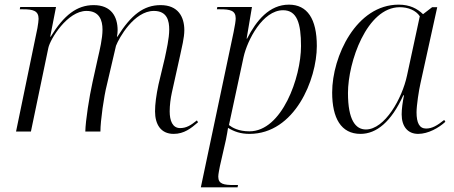

<svg xmlns="http://www.w3.org/2000/svg" viewBox="-20 -566 1952 826"><path d="M727 10C772 10 802 -14 832 -40L827 -48C801 -27 782 -15 755 -15C722 -15 710 -47 710 -87C710 -113 714 -143 719 -166L755 -328C762 -361 773 -404 773 -436C773 -494 746 -544 671 -544C598 -544 544 -502 485 -408H483C485 -418 486 -427 486 -436C486 -494 459 -544 383 -544C311 -544 255 -501 198 -408H196L221 -536H67L65 -526H79C122 -526 146 -520 146 -485C146 -478 144 -462 141 -445L49 0H113L188 -360C196 -398 270 -519 352 -519C408 -519 421 -478 421 -439C421 -400 409 -351 401 -316L378 -212C364 -149 348 -47 347 0H412C412 -46 427 -152 440 -202L479 -369C492 -403 557 -519 642 -519C700 -519 708 -475 708 -439C708 -400 696 -350 689 -316L662 -203C652 -156 647 -118 647 -87C647 -32 671 10 727 10Z M985 -428 844 240H1002L1004 230H987C943 230 919 226 919 194C919 183 924 160 926 149L952 35C957 13 958 0 961 -16C987 0 1015 10 1053 10C1248 10 1343 -224 1343 -368C1343 -485 1302 -546 1223 -546C1139 -546 1083 -478 1043 -400H1041L1064 -536H915L913 -526H927C970 -526 994 -521 994 -487C994 -477 991 -457 985 -428ZM1053 -1C1006 -1 979 -17 965 -28L1028 -321C1044 -393 1110 -522 1198 -522C1258 -522 1275 -465 1275 -368C1275 -233 1193 -1 1053 -1Z M1531 10C1599 10 1663 -41 1715 -156H1718C1712 -126 1708 -97 1708 -74C1708 -22 1734 10 1779 10C1822 10 1868 -16 1896 -42L1891 -50C1861 -26 1839 -13 1813 -13C1784 -13 1772 -38 1772 -83C1772 -112 1782 -178 1789 -208L1861 -535H1839L1800 -505C1775 -529 1743 -546 1695 -546C1513 -546 1409 -324 1409 -168C1409 -58 1447 10 1531 10ZM1554 -9C1510 -9 1477 -49 1477 -166C1477 -299 1558 -535 1700 -535C1735 -535 1769 -522 1786 -496L1731 -241C1710 -142 1635 -9 1554 -9Z"/></svg>

Font: Noto Serif Display Light
Style: Italic
Weight: 300
Italic angle: -12°
Designer: Monotype Design Team
Foundry: Monotype Imaging Inc.
Version: Version 2.009